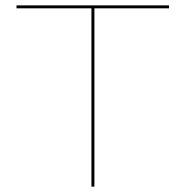

<svg xmlns="http://www.w3.org/2000/svg" viewBox="-20 -695 698 715"><path d="M320.5 0V-664H41.5V-675H609.5V-664H331.5V0Z"/></svg>

Font: Anybody ExtraExpanded Thin
Style: Regular
Weight: 100
Width: 8
Designer: Tyler Finck
Foundry: Etcetera Type Company
Version: Version 1.010; ttfautohint (v1.8.3) -l 8 -r 50 -G 200 -x 14 